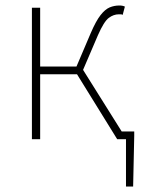

<svg xmlns="http://www.w3.org/2000/svg" viewBox="-20 -506 534 698"><path d="M438 172V0H414V-28H468V-12L464 172ZM96 0V-478H126V-264H258L310 -386Q329 -430 345.5 -451Q362 -472 378.5 -479Q395 -486 414 -486Q426 -486 434 -482L426 -452Q422 -454 419.5 -454Q417 -454 412 -454Q393 -454 375.5 -441Q358 -428 336 -378L282 -252L440 0H406L260 -236H126V0Z"/></svg>

Font: Source Sans Variable
Style: Regular
Weight: 200
Designer: Paul D. Hunt
Foundry: Adobe Systems Incorporated
Version: Version 3.006;hotconv 1.0.111;makeotfexe 2.5.65597